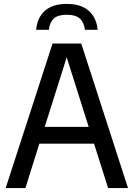

<svg xmlns="http://www.w3.org/2000/svg" viewBox="-20 -963 685 983"><path d="M9 0 249 -740H396L635.5 0H533.5L461.5 -227.5H181.5L110 0ZM209 -313.5H434L321.5 -669.5ZM165 -810.5Q171 -873.5 210.2 -908.2Q249.5 -943 322 -943Q394 -943 434 -908Q474 -873 480 -810.5H415Q409.5 -850 387.8 -868.8Q366 -887.5 322 -887.5Q277.5 -887.5 256.2 -868.8Q235 -850 230 -810.5Z"/></svg>

Font: Encode Sans SemiCondensed SemiCondensed Medium
Style: Regular
Weight: 500
Width: 4
Designer: Multiple Designers
Foundry: Impallari Type
Version: Version 3.000; ttfautohint (v1.8.3) -l 8 -r 50 -G 200 -x 14 